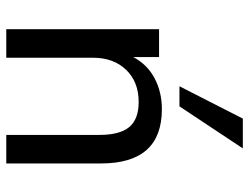

<svg xmlns="http://www.w3.org/2000/svg" viewBox="-111 -683 794 612"><g transform="rotate(90 286.0 -377.0)"><path d="M73 0V-487H162V-405Q186 -450 230 -473Q274 -496 328 -496Q501 -496 501 -302V0H410V-297Q410 -362 385 -392Q360 -422 305 -422Q241 -422 202.5 -382Q164 -342 164 -276V0ZM255 -552 358 -754H453L319 -552Z"/></g></svg>

Font: Nunito Sans Medium
Style: Regular
Weight: 500
Designer: Vernon Adams
Foundry: Vernon Adams
Version: Version 3.101; ttfautohint (v1.8.4.7-5d5b);gftools[0.9.27]